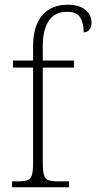

<svg xmlns="http://www.w3.org/2000/svg" viewBox="-20 -792 407 812"><path d="M31 0V-25H55Q81 -25 95 -29.5Q109 -34 114.5 -50.5Q120 -67 120 -103V-506H35V-536H120V-597Q120 -682 158.5 -727Q197 -772 266 -772Q315 -772 341 -750.5Q367 -729 367 -698Q367 -677 357.5 -666Q348 -655 334 -655Q334 -692 320 -717Q306 -742 263 -742Q211 -742 186 -703.5Q161 -665 161 -599V-536H293V-506H161V-103Q161 -67 166.5 -50.5Q172 -34 186 -29.5Q200 -25 227 -25H272V0Z"/></svg>

Font: Noto Serif Lao SemiCondensed ExtraLight
Style: Regular
Weight: 200
Width: 4
Designer: Monotype Design Team
Foundry: Monotype Imaging Inc.
Version: Version 2.003; ttfautohint (v1.8.4.7-5d5b)